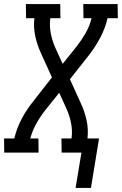

<svg xmlns="http://www.w3.org/2000/svg" viewBox="-47 -755 603 950"><path d="M327 175 356 0H258L257 -70H307Q312 -109 304.5 -146.5Q297 -184 282 -217L246 -296L177 -210Q152 -178 132.5 -143Q113 -108 103 -70H143L144 0H-26L-27 -70H24Q35 -119 59.5 -165.5Q84 -212 117 -253L210 -372L157 -489Q138 -529 128 -573.5Q118 -618 123 -665H82L81 -735H251L252 -665H202Q197 -626 204.5 -588.5Q212 -551 227 -518L263 -439L332 -525Q357 -557 377 -592Q397 -627 406 -665H366L365 -735H535L536 -665H485Q474 -616 449.5 -569.5Q425 -523 393 -482L299 -363L352 -246Q371 -206 381 -161.5Q391 -117 386 -70H443L403 175Z"/></svg>

Font: Iosevka Curly Slab
Style: Italic
Weight: 400
Italic angle: -9°
Monospace: yes
Designer: Belleve Invis
Foundry: Belleve Invis
Version: Version 22.1.2; ttfautohint (v1.8.4)